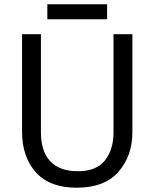

<svg xmlns="http://www.w3.org/2000/svg" viewBox="-20 -875 729 905"><path d="M515.1 -713.9V-252C515.1 -197.8 502 -153.8 475.1 -119.6C448.2 -85 405.3 -67.9 346.2 -67.9C229.5 -67.9 172.9 -135.3 172.9 -251V-713.9H84V-253.9C84 -174.3 106 -110.8 149.4 -62.5C192.9 -14.2 256.8 9.8 340.8 9.8C429.7 9.8 495.6 -15.6 539.1 -65.9C582.5 -116.2 604 -178.2 604 -252V-713.9ZM203.1 -855V-784.2H484.9V-855Z"/></svg>

Font: Avrile Sans
Style: Regular
Weight: 400
Designer: Monotype Design Team, Google (font), Stefan Peev (BGR Cyrillic), Cristiano Sobral (main changes)
Foundry: The Avrile Sans Project Authors
Version: Version 3.110